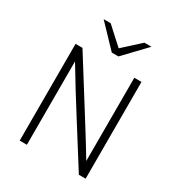

<svg xmlns="http://www.w3.org/2000/svg" viewBox="-211 -1062 1121 1203"><g transform="rotate(30 349.5 -461.0)"><path d="M539 0Q445 -150 349.5 -300.5Q254 -451 163 -603V-384V0H111V-700H161Q227 -595 292 -491Q357 -387 423 -282Q451 -237 479.5 -191Q508 -145 536 -98V-317V-700H588V0ZM383 -766H335Q298 -805 260.5 -844Q223 -883 186 -922H237Q267 -894 297.5 -866.5Q328 -839 359 -811Q389 -839 420 -866.5Q451 -894 481 -922H532Q495 -883 457.5 -844Q420 -805 383 -766Z"/></g></svg>

Font: Transpass ExtraLight
Style: Regular
Weight: 200
Designer: Delve Withrington
Foundry: Delve Fonts
Version: Version 1.001;December 18, 2019;FontCreator 12.0.0.2547 64-b